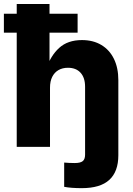

<svg xmlns="http://www.w3.org/2000/svg" viewBox="-32 -748 676 978"><path d="M384.3 210.4Q358.4 210.4 335.2 208.7Q312 207 294.9 203.6V80.1Q306.2 81.1 320.3 81.8Q334.5 82.5 348.6 82.5Q377.4 82.5 389.4 72.8Q401.4 63 401.4 40V0H570.8V43Q570.8 126 524.9 168.2Q479 210.4 384.3 210.4ZM222.7 -301.3V0H53.2V-727.5H220.2V-397.9H204.1Q225.6 -463.9 269.3 -503.9Q313 -543.9 385.7 -543.9Q442.4 -543.9 484.1 -519Q525.9 -494.1 548.3 -448.2Q570.8 -402.3 570.8 -339.8V0H401.4V-306.2Q401.4 -352.1 378.4 -377.4Q355.5 -402.8 314 -402.8Q286.6 -402.8 266.1 -391.1Q245.6 -379.4 234.1 -356.7Q222.7 -334 222.7 -301.3ZM-12.2 -581.5V-678.2H363.3V-581.5Z"/></svg>

Font: Inter 20pt ExtraBold
Style: Regular
Weight: 800
Version: Version 4.001;git-66647c0bb